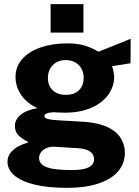

<svg xmlns="http://www.w3.org/2000/svg" viewBox="-20 -734 670 925"><path d="M16.2 45.5Q16.2 17.1 34.2 -2.2Q52.2 -21.5 72.6 -31.1Q93 -40.6 112.2 -46.8L117.2 -49.2Q116.1 -49.9 114.6 -50.7Q113.1 -51.5 111.6 -52.5Q87.2 -64.5 69.5 -81.4Q51.8 -98.2 51.8 -128Q51.8 -157.6 79.6 -180.9Q107.4 -204.2 160.2 -213Q125 -229.4 101.4 -253.2Q77.9 -277 66.3 -305.2Q54.8 -333.4 54.8 -363Q54.8 -413.2 87.4 -449.9Q120.1 -486.6 176.7 -505.8Q233.2 -525 303.2 -525Q352.9 -525 386.7 -514.9Q420.5 -504.9 454 -485Q457.4 -486.4 461.6 -487.9Q465.8 -489.5 470.2 -491.2Q502.1 -503.8 542.1 -519.8Q582 -535.8 609.5 -547.2L608.8 -429.2L519.8 -415.2Q523.8 -403.8 526.9 -388.1Q530 -372.5 530 -363.8Q530 -318.4 502.6 -279Q475.1 -239.6 421.5 -215.4Q367.9 -191.2 292.5 -191.2Q280.5 -191.2 263.9 -191.8Q247.4 -192.4 238 -193.5Q214.2 -192 204.1 -187.1Q194 -182.1 194 -174.8Q194 -167.8 201.7 -163.9Q209.4 -160.1 223.5 -157.9Q237.6 -155.8 264.6 -154.2L283 -153L308.1 -151.8Q325 -150.8 345.8 -149.6Q366.5 -148.5 389.5 -146.8Q454 -142.2 497.1 -122.2Q540.1 -102.2 560.8 -70.2Q581.5 -38.1 581.5 2.5Q581.5 52.8 549.5 90.8Q517.5 128.8 454.8 149.9Q392 171 302 171Q209.5 171 145.2 154.9Q80.9 138.8 48.6 110.6Q16.2 82.4 16.2 45.5ZM433.2 32.5Q433.2 9.5 414.1 -3.8Q395 -17 357.8 -19.8L244.2 -27Q221.4 -28.4 203.9 -20.8Q186.4 -13.1 177.3 -0.4Q168.2 12.4 168.2 27.2Q168.2 48.2 185.4 61.1Q202.6 73.9 237 79.6Q271.4 85.2 326.8 85.2Q363.9 85.2 387.6 79.1Q411.2 73 422.2 61.4Q433.2 49.9 433.2 32.5ZM383 -358.2Q383 -396.4 359.4 -420.4Q335.8 -444.5 297.2 -444.5Q257.9 -444.5 234.3 -420.1Q210.8 -395.8 210.8 -358.2Q210.8 -321.4 234 -299.2Q257.2 -277 297.2 -277Q337.5 -277 360.2 -299.1Q383 -321.1 383 -358.2ZM223.8 -714.2H382V-577H223.8Z"/></svg>

Font: Public Sans VF
Style: Regular
Weight: 400
Designer: Pablo Impallari, Rodrigo Fuenzalida (Modified by Dan O. Williams and USWDS)
Version: Version 1.003